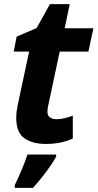

<svg xmlns="http://www.w3.org/2000/svg" viewBox="-20 -682 469 923"><path d="M200 10Q136 10 97 -17.5Q58 -45 58 -116Q58 -141 64 -171L120 -434H46L60 -506L156 -547L220 -662H315L291 -546H429L405 -434H267L211 -171Q208 -156 208 -145Q208 -126 220 -117.5Q232 -109 251 -109Q271 -109 289.5 -113.5Q308 -118 330 -126V-16Q307 -5 274 2.5Q241 10 200 10ZM51 221V208Q65 179 83.5 136Q102 93 112 61H250V71Q232 104 202 144Q172 184 139 221Z"/></svg>

Font: Noto IKEA Latin
Style: Bold Italic
Weight: 700
Italic angle: -12°
Designer: Monotype Design Team
Foundry: Monotype Imaging Inc.
Version: Version 1.0